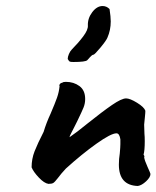

<svg xmlns="http://www.w3.org/2000/svg" viewBox="-20 -642 520 638"><path d="M375 -95Q375 -114 378 -132Q380 -154 380 -163V-168V-179Q377 -199 367 -199Q349 -199 300.5 -164.5Q252 -130 199 -82Q183 -65 172 -50Q162 -37 157 -34Q152 -31 141 -31Q127 -33 109 -52Q91 -71 85 -86Q85 -114 95 -139.5Q105 -165 125 -204Q134 -234 148 -264Q163 -299 169.5 -317.5Q176 -336 178 -356Q178 -357 177.5 -357Q177 -357 177 -357Q177 -361 180 -364Q183 -367 187 -367Q189 -370 199 -370Q225 -370 244 -356Q263 -342 263 -313Q263 -298 257.5 -284.5Q252 -271 237 -240L226 -218Q223 -212 217 -200.5Q211 -189 211 -186Q236 -203 270 -231Q320 -271 352 -293Q384 -315 399 -315Q412 -315 435.5 -300.5Q459 -286 463 -274Q463 -267 461.5 -253Q460 -239 459 -228L460 -197Q461 -189 461 -173Q461 -141 457 -128Q458 -127 459 -125Q460 -123 460 -122L459 -120Q460 -110 470 -88Q480 -66 480 -64Q480 -53 465.5 -39.5Q451 -26 438 -24Q375 -26 375 -95ZM205 -446Q205 -453 209 -462.5Q213 -472 219 -478Q240 -499 256.5 -521Q273 -543 272 -557Q271 -581 286.5 -601.5Q302 -622 321 -622Q334 -622 344 -612Q348 -586 348 -571Q348 -542 337 -517Q333 -507 313.5 -483.5Q294 -460 290 -460Q286 -460 279 -452Q272 -444 270 -442Q264 -436 224 -436Q214 -436 211.5 -437.5Q209 -439 205 -446Z"/></svg>

Font: Caveat
Style: Bold
Weight: 700
Designer: Pablo Impallari
Foundry: Pablo Impallari
Version: Version 1.500; ttfautohint (v1.6)